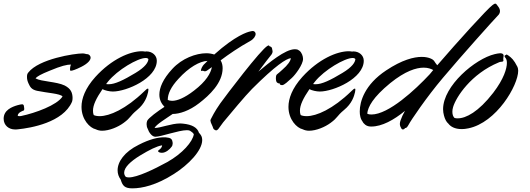

<svg xmlns="http://www.w3.org/2000/svg" viewBox="-130 -699 2907 1053"><path d="M0 -93C2 -94 3 -98 3 -102C3 -109 1 -117 0 -122C-2 -125 -4 -127 -9 -127C-15 -127 -22 -125 -34 -122C-65 -113 -110 -95 -110 -48C-110 -11 -81 11 -48 11C-43 11 -36 11 -30 10C38 3 216 -27 265 -141C267 -146 268 -154 268 -162C268 -175 265 -190 259 -200C253 -211 242 -221 225 -230C179 -252 97 -251 65 -269C73 -280 95 -292 142 -311C206 -338 238 -345 259 -345C256 -338 254 -329 254 -321C254 -318 254 -315 255 -313C255 -311 256 -311 259 -311C266 -311 283 -316 317 -333C352 -351 367 -369 367 -383C367 -392 359 -402 348 -402C341 -402 335 -406 323 -406C279 -406 83 -376 25 -301C20 -295 18 -289 18 -277C18 -263 21 -253 27 -240C35 -223 42 -208 73 -201C130 -189 200 -186 213 -170C183 -122 63 -79 -13 -63C-13 -63 -17 -62 -22 -62C-26 -62 -31 -62 -33 -65C-31 -83 -5 -91 0 -93Z M682 -193 684 -207C684 -211 683 -213 681 -213C677 -213 671 -208 662 -199C560 -100 470 -62 417 -62C403 -62 392 -64 384 -68C381 -75 380 -83 380 -92C380 -123 398 -160 432 -210C445 -203 470 -197 489 -197C564 -197 730 -269 730 -366C730 -396 704 -417 673 -417C670 -417 669 -417 667 -416C661 -417 655 -418 648 -418C583 -418 482 -375 393 -277C337 -215 317 -158 317 -113C317 -43 363 3 395 10C405 15 417 18 430 18C469 18 517 -2 548 -25C589 -55 580 -61 622 -96C665 -131 677 -171 682 -193ZM613 -299C547 -259 500 -237 467 -237C462 -237 457 -237 452 -238C455 -242 458 -246 462 -251C514 -316 626 -381 669 -381C676 -381 681 -379 684 -375C683 -358 668 -332 613 -299Z M811 106C815 101 817 95 817 88C817 85 817 82 816 79C815 69 810 60 797 57C782 54 776 54 769 54C737 54 691 64 631 95C552 134 515 188 515 235C515 254 521 271 532 286C542 320 554 334 596 334C649 334 727 317 824 255C903 205 979 127 979 69C979 64 978 59 977 54C975 46 969 37 961 29C953 2 925 -16 873 -21C868 -21 864 -22 859 -22C809 -22 750 3 718 3C723 -14 784 -51 817 -74C854 -74 908 -91 962 -133C1018 -176 1091 -244 1091 -325C1091 -339 1088 -355 1080 -368C1124 -401 1182 -441 1242 -474C1262 -485 1272 -501 1272 -513C1272 -520 1266 -529 1257 -529C1253 -529 1248 -528 1240 -526C1227 -523 1162 -505 1045 -400C1033 -404 1018 -407 1002 -407C945 -407 868 -379 815 -321C763 -265 744 -217 744 -180C744 -152 755 -131 772 -113C736 -90 684 -52 677 -36C675 -30 674 -24 674 -18C674 -9 676 0 680 7C686 26 703 51 722 51C753 51 850 15 895 15C902 15 908 16 912 18C922 24 929 30 933 37C927 78 871 143 787 190C714 230 622 274 577 274C570 274 563 273 559 270C553 263 551 255 551 248C551 219 586 186 638 154C691 122 729 103 759 98C759 109 749 119 741 124C738 126 737 128 737 130C737 135 747 139 758 139C780 139 802 119 811 106ZM988 -345C981 -338 972 -321 972 -313C972 -311 973 -310 975 -310C977 -310 979 -311 981 -311C986 -311 988 -308 993 -308C997 -308 1002 -309 1011 -316L1032 -331C1026 -298 1001 -253 934 -202C881 -161 841 -146 814 -146C804 -146 797 -148 790 -151C790 -185 808 -223 849 -267C905 -329 966 -364 1008 -365C1002 -358 995 -352 988 -345Z M1362 -433C1361 -440 1356 -443 1349 -445C1345 -447 1347 -450 1344 -450L1338 -448C1301 -429 1109 -175 1078 -132C1047 -88 1030 -53 1026 -45C1025 -42 1024 -40 1024 -38C1025 -31 1027 -23 1033 -12C1039 0 1038 5 1043 10C1048 14 1052 16 1055 16C1060 16 1063 13 1067 9L1094 -28C1132 -74 1217 -176 1252 -211C1381 -340 1441 -378 1465 -380C1464 -365 1448 -342 1419 -317C1403 -303 1402 -301 1390 -292C1385 -288 1383 -283 1383 -267C1384 -254 1386 -247 1393 -244C1395 -242 1397 -242 1399 -242C1401 -242 1404 -243 1404 -240C1404 -240 1404 -232 1417 -232C1429 -232 1450 -253 1470 -271C1490 -289 1532 -345 1532 -376C1532 -391 1525 -411 1512 -421L1502 -427C1497 -428 1493 -429 1487 -429C1434 -429 1344 -354 1287 -306C1318 -349 1351 -390 1359 -400C1363 -406 1365 -411 1365 -416C1365 -423 1362 -428 1362 -433Z M1817 -193 1819 -207C1819 -211 1818 -213 1816 -213C1812 -213 1806 -208 1797 -199C1695 -100 1605 -62 1552 -62C1538 -62 1527 -64 1519 -68C1516 -75 1515 -83 1515 -92C1515 -123 1533 -160 1567 -210C1580 -203 1605 -197 1624 -197C1699 -197 1865 -269 1865 -366C1865 -396 1839 -417 1808 -417C1805 -417 1804 -417 1802 -416C1796 -417 1790 -418 1783 -418C1718 -418 1617 -375 1528 -277C1472 -215 1452 -158 1452 -113C1452 -43 1498 3 1530 10C1540 15 1552 18 1565 18C1604 18 1652 -2 1683 -25C1724 -55 1715 -61 1757 -96C1800 -131 1812 -171 1817 -193ZM1748 -299C1682 -259 1635 -237 1602 -237C1597 -237 1592 -237 1587 -238C1590 -242 1593 -246 1597 -251C1649 -316 1761 -381 1804 -381C1811 -381 1816 -379 1819 -375C1818 -358 1803 -332 1748 -299Z M2603 -662C2595 -672 2592 -679 2587 -679C2583 -679 2578 -677 2571 -671C2542 -650 2381 -472 2268 -341C2262 -349 2255 -357 2250 -366C2246 -372 2224 -387 2183 -387C2140 -387 2075 -371 1988 -313C1870 -235 1843 -142 1843 -88C1843 -77 1844 -67 1846 -60C1848 -50 1852 -41 1858 -33C1861 -26 1867 -20 1873 -15C1883 -7 1895 -5 1906 -5C1965 -5 2030 -41 2091 -91C2085 -80 2080 -71 2077 -64C2069 -45 2063 -32 2063 -20C2063 -12 2065 -5 2070 3C2072 9 2076 11 2080 11C2084 11 2088 9 2090 5C2094 0 2098 9 2111 -15C2122 -37 2210 -167 2299 -272C2398 -390 2582 -595 2599 -612C2608 -620 2612 -629 2612 -638C2612 -646 2609 -654 2603 -662ZM2010 -243C2093 -310 2153 -328 2194 -328C2218 -328 2235 -321 2246 -315L2227 -292C2147 -206 2001 -71 1907 -71C1898 -71 1890 -72 1884 -76C1888 -113 1915 -165 2010 -243Z M2631 -368C2631 -371 2630 -373 2630 -375C2630 -384 2632 -388 2632 -393C2632 -395 2632 -397 2631 -399C2628 -405 2621 -407 2613 -407C2604 -407 2593 -404 2583 -402C2477 -377 2300 -229 2300 -100C2300 -88 2302 -76 2305 -65C2310 -46 2318 -30 2329 -21C2341 -5 2364 9 2402 9C2412 9 2425 8 2438 5C2593 -26 2712 -231 2712 -311C2712 -320 2710 -327 2708 -332C2688 -372 2675 -382 2659 -394C2652 -399 2649 -400 2648 -400C2645 -400 2646 -397 2643 -397C2640 -396 2637 -394 2637 -391C2637 -389 2639 -385 2644 -379C2647 -375 2650 -367 2650 -354C2650 -324 2634 -267 2575 -190C2494 -85 2425 -50 2381 -50C2375 -50 2369 -50 2363 -52C2355 -59 2351 -71 2351 -86C2351 -94 2352 -102 2355 -112C2371 -166 2453 -294 2606 -357C2618 -363 2631 -357 2631 -368Z"/></svg>

Font: Oregano
Style: Italic
Weight: 400
Italic angle: -12°
Designer: Astigmatic (AOETI)
Foundry: Astigmatic (AOETI)
Version: Version 1.000